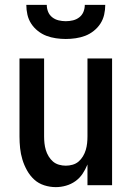

<svg xmlns="http://www.w3.org/2000/svg" viewBox="-20 -760 540 788"><path d="M209 8Q185 8 161.5 0.5Q138 -7 120.5 -23Q103 -39 91 -60.5Q79 -82 72 -105Q65 -128 62.5 -152Q60 -176 60 -200V-520H161V-200Q161 -186 162.5 -172Q164 -158 168 -144.5Q172 -131 179.5 -118.5Q187 -106 197.5 -97Q208 -88 222 -84Q236 -80 250 -80Q264 -80 278 -84Q292 -88 302.5 -97Q313 -106 320.5 -118.5Q328 -131 332 -144.5Q336 -158 337.5 -172Q339 -186 339 -200V-520H440V0H339V-85Q331 -65 319 -47Q307 -29 289.5 -16.5Q272 -4 251 2Q230 8 209 8ZM250 -600Q230 -600 209.5 -603Q189 -606 170.5 -613Q152 -620 135.5 -633Q119 -646 108 -663Q97 -680 92.5 -700Q88 -720 88 -740H172Q172 -725 177.5 -711.5Q183 -698 194.5 -689Q206 -680 220.5 -676.5Q235 -673 250 -673Q265 -673 279.5 -676.5Q294 -680 305.5 -689Q317 -698 322.5 -711.5Q328 -725 328 -740H412Q412 -720 407.5 -700Q403 -680 392 -663Q381 -646 364.5 -633Q348 -620 329.5 -613Q311 -606 290.5 -603Q270 -600 250 -600Z"/></svg>

Font: Iosevka Term Semibold
Style: Regular
Weight: 600
Monospace: yes
Designer: Belleve Invis
Foundry: Belleve Invis
Version: Version 31.4.0